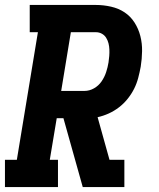

<svg xmlns="http://www.w3.org/2000/svg" viewBox="-21 -755 641 775"><path d="M-1 0V-110H47L132 -625H99V-735H366Q397 -735 427.5 -728Q458 -721 482 -705Q506 -689 522 -664Q538 -639 545.5 -609.5Q553 -580 552.5 -548.5Q552 -517 547 -486Q543 -464 537 -441Q531 -418 520.5 -397Q510 -376 494.5 -356.5Q479 -337 459.5 -322Q440 -307 418 -297Q396 -287 373 -282L421 -110H481V0H313L235 -278H208L180 -110H213V0ZM320 -388Q340 -388 358.5 -398.5Q377 -409 389 -426.5Q401 -444 407.5 -464Q414 -484 417 -503Q419 -516 420 -529Q421 -542 420.5 -555Q420 -568 417 -580Q414 -592 407.5 -602.5Q401 -613 390 -619Q379 -625 366 -625H265L226 -388Z"/></svg>

Font: Iosevka Etoile XBdObl
Style: Regular
Weight: 800
Italic angle: -9°
Designer: Belleve Invis
Foundry: Belleve Invis
Version: Version 15.5.2; ttfautohint (v1.8.4)